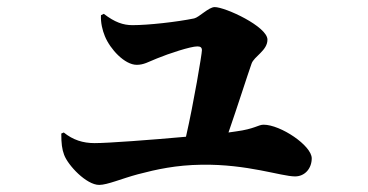

<svg xmlns="http://www.w3.org/2000/svg" viewBox="-20 -537 1040 542"><path d="M153 -160C153 -132 155 -116 161 -100C172 -70 224 -15 260 -15C283 -15 324 -33 369 -45C422 -59 477 -71 549 -72C679 -74 774 -39 813 -39C841 -39 860 -62 860 -90C860 -126 772 -185 724 -185C709 -185 699 -173 646 -166L625 -163C650 -235 678 -323 690 -357C697 -378 735 -394 735 -425C735 -462 616 -517 586 -517C569 -517 542 -488 528 -485C479 -475 399 -466 354 -466C328 -466 304 -474 273 -498L265 -494C264 -473 269 -452 276 -435C291 -398 332 -354 366 -354C386 -354 398 -362 423 -372C457 -386 518 -406 537 -406C546 -406 550 -403 550 -395C550 -385 527 -247 505 -151C405 -142 285 -133 247 -133C214 -133 186 -142 160 -163Z"/></svg>

Font: Noto Serif SC Black
Style: Regular
Weight: 900
Designer: Ryoko NISHIZUKA 西塚涼子 (kana & ideographs); Frank Grießhammer (Latin, Greek & Cyrillic); Wenlong ZHANG 张文龙 (bopomofo); San
Foundry: Adobe
Version: Version 2.001;hotconv 1.1.0;makeotfexe 2.6.0